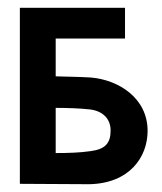

<svg xmlns="http://www.w3.org/2000/svg" viewBox="-20 -473 415 493"><path d="M31 -1 209 0C313 -2 359 -70 359 -137C359 -221 285 -268 213 -274C181 -276 149 -276 123 -277V-374H301V-453H31ZM123 -80V-196C152 -196 184 -195 211 -192C244 -188 264 -168 264 -138C264 -106 251 -90 213 -85C186 -81 155 -80 123 -80Z"/></svg>

Font: Rabbid Highway Sign II Hop
Style: Regular
Weight: 400
Foundry: Cannot Into Space Fonts
Version: Version 0.277